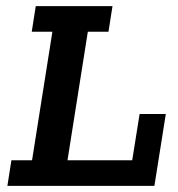

<svg xmlns="http://www.w3.org/2000/svg" viewBox="-20 -603 577 623"><path d="M4 0 17 -83H84L150 -500H83L96 -583H345L332 -500H265L199 -83H409L433 -233H518L481 0Z"/></svg>

Font: Rokkitt SemiBold
Style: Italic
Weight: 600
Italic angle: -9°
Designer: Vernon Adams
Foundry: Vernon Adams
Version: Version 3.103